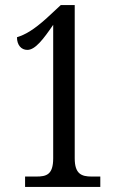

<svg xmlns="http://www.w3.org/2000/svg" viewBox="-20 -738 482 758"><path d="M79 0H376V-41H342C302 -41 275 -51 275 -113V-718H220L165 -667C112 -619 79 -601 47 -591C47 -560 64 -541 88 -541C119 -541 151 -583 190 -640V-113C190 -48 163 -41 123 -41H79Z"/></svg>

Font: Noto Serif Ethiopic XCn
Style: Regular
Weight: 400
Width: 2
Designer: Monotype Design Team
Foundry: Monotype Imaging Inc.
Version: Version 2.102